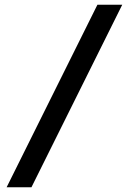

<svg xmlns="http://www.w3.org/2000/svg" viewBox="-20 -731 537 812"><path d="M8 61H113L497 -711H392Z"/></svg>

Font: Asimov Pro
Style: BdObl
Weight: 700
Designer: Google
Version: Version 2.000980; 2014